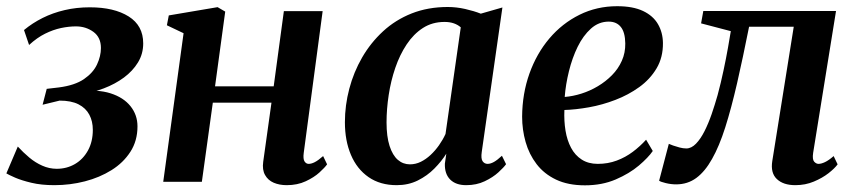

<svg xmlns="http://www.w3.org/2000/svg" viewBox="-27 -572 2696 604"><path d="M144 10.5Q103 10.5 71.8 3Q40.5 -4.5 20.5 -13.2Q0.5 -22 -7 -26.5L29 -111Q46 -92.5 65 -76.5Q84 -60.5 106 -50.8Q128 -41 151.5 -41Q183 -41 208.8 -56Q234.5 -71 249.8 -98.8Q265 -126.5 265 -163.5Q265 -190.5 254 -211.2Q243 -232 220 -243.8Q197 -255.5 160.5 -255.5L107 -242.5L120 -292.5L158.5 -297Q208.5 -303.5 237.2 -323.2Q266 -343 278.2 -369.2Q290.5 -395.5 290.5 -421Q290.5 -454.5 266.8 -471.8Q243 -489 212 -489Q189.5 -489 164.8 -483.8Q140 -478.5 114.8 -466Q89.5 -453.5 64.5 -430.5L48.5 -477.5Q75 -499.5 107 -515.5Q139 -531.5 176.2 -540.2Q213.5 -549 255.5 -549Q332 -549 377.8 -520.2Q423.5 -491.5 423.5 -435.5Q423.5 -402.5 407 -375.5Q390.5 -348.5 362.8 -328Q335 -307.5 299.5 -294Q264 -280.5 227 -275.5L222.5 -284Q279.5 -291.5 320.5 -278.5Q361.5 -265.5 383.5 -238Q405.5 -210.5 405.5 -174.5Q405.5 -129 383.2 -94.5Q361 -60 323.8 -36.8Q286.5 -13.5 240 -1.5Q193.5 10.5 144 10.5Z M928.5 -91Q926 -72 931 -64.2Q936 -56.5 944 -56.5Q952.5 -56.5 963 -61.8Q973.5 -67 989.5 -81L1002 -55Q995 -45 978 -29.5Q961 -14 934.8 -1.8Q908.5 10.5 875 10.5Q852 10.5 834 2.8Q816 -5 806.8 -21.5Q797.5 -38 801 -63L827 -249H642.5L608 0H486.5L550.5 -467.5L498 -492.5L504 -523.5L657.5 -549.5L681.5 -535.5L649.5 -300.5H834L866 -537H988Z M1488.5 -94Q1485.5 -73 1491.2 -64.8Q1497 -56.5 1507 -56.5Q1516 -56.5 1526.8 -62.5Q1537.5 -68.5 1552 -82L1565 -55.5Q1558 -45.5 1540.8 -29.8Q1523.5 -14 1497.8 -1.8Q1472 10.5 1439.5 10.5Q1407 10.5 1389.2 -7.2Q1371.5 -25 1372.5 -57L1377 -88.5Q1362 -64.5 1339.5 -41.8Q1317 -19 1287.2 -4.2Q1257.5 10.5 1221 10.5Q1169 10.5 1132.5 -14.8Q1096 -40 1077 -84.8Q1058 -129.5 1058 -187.5Q1058 -240.5 1071.8 -292.8Q1085.5 -345 1112.2 -391.2Q1139 -437.5 1178 -473.5Q1217 -509.5 1268.2 -529.8Q1319.5 -550 1381.5 -550Q1408.5 -550 1436.2 -543.8Q1464 -537.5 1485.5 -529L1553.5 -548.5ZM1422.5 -486Q1413.5 -494 1400.8 -498.5Q1388 -503 1371.5 -503Q1333 -503 1303.5 -484Q1274 -465 1252.2 -432.2Q1230.5 -399.5 1216.5 -358.5Q1202.5 -317.5 1195.8 -273.2Q1189 -229 1189 -187Q1189 -142.5 1198.5 -113Q1208 -83.5 1224.5 -69.2Q1241 -55 1262.5 -55Q1280.5 -55 1296.8 -63Q1313 -71 1327.5 -84.5Q1342 -98 1354 -115Q1366 -132 1374.5 -150.5Z M2026.5 -97Q2012.5 -76.5 1982.8 -51.2Q1953 -26 1910 -7.5Q1867 11 1813 11Q1760 11 1722.2 -7Q1684.5 -25 1661 -55.8Q1637.5 -86.5 1626.5 -125.2Q1615.5 -164 1615.5 -205Q1616 -277.5 1638.5 -340.5Q1661 -403.5 1701.2 -451Q1741.5 -498.5 1796 -525.5Q1850.5 -552.5 1914.5 -552.5Q1964 -552.5 1995.8 -537.5Q2027.5 -522.5 2042.8 -496.2Q2058 -470 2058.5 -437Q2059 -391.5 2038.5 -357Q2018 -322.5 1984 -298Q1950 -273.5 1909 -257.8Q1868 -242 1826 -234.5Q1784 -227 1748.5 -226Q1747 -191.5 1752 -161Q1757 -130.5 1769.5 -107Q1782 -83.5 1803 -70Q1824 -56.5 1853.5 -56.5Q1885.5 -56.5 1913 -66.8Q1940.5 -77 1963.8 -94.5Q1987 -112 2005.5 -132.5ZM1888 -504Q1856.5 -504 1832 -482Q1807.5 -460 1790.2 -424.8Q1773 -389.5 1762.8 -348Q1752.5 -306.5 1749.5 -267Q1775 -269 1802 -277.5Q1829 -286 1853.8 -300.8Q1878.5 -315.5 1898.2 -335.5Q1918 -355.5 1929.2 -380.8Q1940.5 -406 1940 -435.5Q1939.5 -470.5 1926 -487.2Q1912.5 -504 1888 -504Z M2531 -91Q2528 -70.5 2534.2 -63.5Q2540.5 -56.5 2548 -56.5Q2556.5 -56.5 2568.2 -62Q2580 -67.5 2595.5 -81L2608 -55Q2599 -42.5 2579.5 -27.2Q2560 -12 2533.2 -0.8Q2506.5 10.5 2475 10.5Q2437 10.5 2416.8 -8.8Q2396.5 -28 2402.5 -65.5L2470 -488H2329.5Q2310 -390 2291.8 -310.5Q2273.5 -231 2254.5 -171.2Q2235.5 -111.5 2213 -72Q2191 -32.5 2163.5 -12.2Q2136 8 2100 8Q2084 8 2067.5 4Q2051 0 2046.5 -3.5L2077 -119.5Q2081.5 -117.5 2090.5 -114.2Q2099.5 -111 2110.8 -108Q2122 -105 2132 -105Q2148 -105 2162.5 -120Q2177 -135 2189.2 -159.2Q2201.5 -183.5 2211.8 -213.2Q2222 -243 2230.5 -273Q2241 -312 2249.2 -351Q2257.5 -390 2263.2 -422.5Q2269 -455 2272 -474L2178.5 -498.5L2185.5 -537.5H2603Z"/></svg>

Font: Merriweather 60pt SemiBold
Style: Italic
Weight: 600
Italic angle: -7.8°
Version: Version 2.101